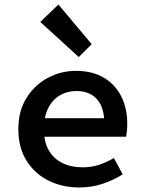

<svg xmlns="http://www.w3.org/2000/svg" viewBox="-20 -816 640 848"><path d="M330 12Q255 12 194 -18.5Q133 -49 97 -106.5Q61 -164 61 -246Q61 -326 97 -383.5Q133 -441 191 -472Q249 -503 315 -503Q388 -503 438.5 -473Q489 -443 515.5 -390.5Q542 -338 542 -270Q542 -253 540.5 -237.5Q539 -222 537 -212H144V-294H463L441 -268Q441 -341 408.5 -377.5Q376 -414 318 -414Q277 -414 244.5 -395Q212 -376 193 -338.5Q174 -301 174 -246Q174 -189 195.5 -152Q217 -115 255.5 -96Q294 -77 345 -77Q384 -77 417 -88Q450 -99 483 -118L522 -46Q483 -21 434 -4.5Q385 12 330 12ZM328 -564 158 -719 238 -796 385 -621Z"/></svg>

Font: Source Code Pro SemiBold
Style: Regular
Weight: 600
Monospace: yes
Designer: Paul D. Hunt, Teo Tuominen
Foundry: Adobe Systems Incorporated
Version: Version 1.018;hotconv 1.0.116;makeotfexe 2.5.65601